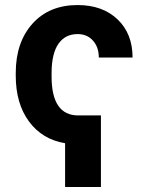

<svg xmlns="http://www.w3.org/2000/svg" viewBox="-20 -558 575 756"><path d="M377.4 178.2H236.3V5.9Q146.5 -8.8 94.2 -79.6Q42 -150.4 42 -260.3V-270.5Q42 -391.6 107.9 -464.8Q173.8 -538.1 285.6 -538.1Q383.8 -538.1 442.9 -481.7Q502 -425.3 502 -331.5H369.1Q369.1 -372.1 346.2 -397.9Q323.2 -423.8 285.6 -423.8Q236.8 -423.8 210.2 -385.7Q183.6 -347.7 183.1 -272V-256.8Q183.1 -103.5 288.1 -103.5H377.4Z"/></svg>

Font: RobotoInd
Style: Bold
Weight: 700
Designer: Google
Version: Version 2.001150; 2014